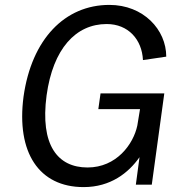

<svg xmlns="http://www.w3.org/2000/svg" viewBox="-20 -753 760 783"><path d="M321 10C431 10 504 -48 549 -112L534 0H599L650 -372H390L381 -308H551L540 -241C524 -165 455 -70 337 -70C215 -70 143 -161 170 -364C196 -554 289 -655 415 -655C503 -655 559 -592 563 -508L658 -522C658 -632 565 -733 426 -733C245 -733 109 -594 76 -359C46 -131 139 10 321 10Z"/></svg>

Font: United Sans
Style: Italic
Weight: 400
Italic angle: -8°
Designer: Pablo Impallari, Rodrigo Fuenzalida (Modified by Dan O. Williams)
Version: Version 1.000;PS 001.000;hotconv 1.0.88;makeotf.lib2.5.64775